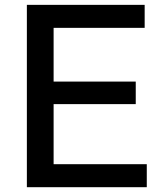

<svg xmlns="http://www.w3.org/2000/svg" viewBox="-20 -779 665 799"><path d="M91.8 0V-758.8H582V-663.1H203.1V-439.5H544.9V-345.7H203.1V-95.7H590.8V0Z"/></svg>

Font: Gothic A1 SemiBold
Style: Regular
Weight: 600
Version: Version 2.50